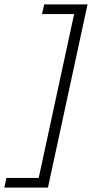

<svg xmlns="http://www.w3.org/2000/svg" viewBox="-55 -731 418 873"><path d="M163 122H-35L-26 78H121L282 -667H136L146 -711H343Z"/></svg>

Font: Ysabeau Infant Semilight
Style: Italic
Weight: 300
Italic angle: -12°
Designer: Christian Thalmann (Catharsis Fonts)
Version: Version 0.003